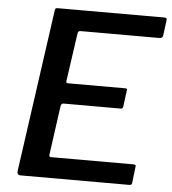

<svg xmlns="http://www.w3.org/2000/svg" viewBox="-53 -790 751 839"><g transform="rotate(5 322.5 -371.0)"><path d="M154 -730Q155 -738 157.5 -740Q160 -742 166 -742H636Q648 -742 644 -726L636 -664Q635 -657 631.5 -654Q628 -651 619 -651H275Q269 -651 266 -648.5Q263 -646 262 -639L232 -429Q231 -423 233 -421Q235 -419 240 -419H490Q497 -419 498.5 -416Q500 -413 498 -407L489 -338Q488 -329 477 -329H228Q218 -329 216 -317L186 -101Q185 -91 193 -91H555Q562 -91 564.5 -88.5Q567 -86 565 -79L557 -10Q556 -4 553.5 -2Q551 0 543 0H69Q51 0 54 -19L154 -730Z"/></g></svg>

Font: Libre Franklin Thin Medium
Style: Italic
Weight: 500
Italic angle: -8°
Version: Version 3.000